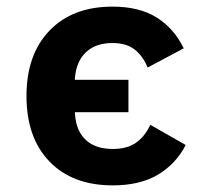

<svg xmlns="http://www.w3.org/2000/svg" viewBox="-20 -548 640 580"><path d="M60 -258Q60 -383 129.5 -455.5Q199 -528 320 -528Q401 -528 453.5 -495Q506 -462 535 -402L426 -344Q411 -380 386 -399Q361 -418 320 -418Q270 -418 241 -391.5Q212 -365 207 -318L206 -307H368V-209H206L207 -199Q211 -151 240 -124.5Q269 -98 321 -98Q364 -98 391 -117Q418 -136 434 -171L541 -110Q511 -52 456.5 -20Q402 12 321 12Q199 12 129.5 -60Q60 -132 60 -258Z"/></svg>

Font: iA Writer Mono V
Style: Regular
Weight: 400
Designer: Mike Abbink, Paul van der Laan, Pieter van Rosmalen
Foundry: Bold Monday
Version: Version 2.000